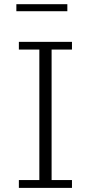

<svg xmlns="http://www.w3.org/2000/svg" viewBox="-20 -914 424 934"><path d="M59.6 -893.6V-859.4H307.6V-893.6ZM330.1 -710.4H71.8V-672.9H171.4V-38.1H71.8V0H330.1V-38.1H231V-672.9H330.1Z"/></svg>

Font: My Font
Style: ExtraLight
Weight: 500
Designer: Vernon Adams
Foundry: newtypography
Version: Version 0.001